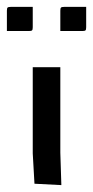

<svg xmlns="http://www.w3.org/2000/svg" viewBox="-45 -535 270 557"><path d="M130 -445V-504Q130 -511 132 -513Q134 -515 141 -515H205V-456Q205 -449 203 -447Q201 -445 194 -445ZM-25 -445V-504Q-25 -511 -23 -513Q-21 -515 -14 -515H50V-456Q50 -449 48 -447Q46 -445 39 -445ZM50 -340H130V-92L133 2L55 -2L50 -90Z"/></svg>

Font: Glametrix
Style: Bold
Weight: 700
Designer: gluk
Foundry: gluk
Version: Version 0.40